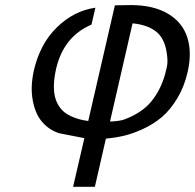

<svg xmlns="http://www.w3.org/2000/svg" viewBox="-20 -534 760 749"><path d="M324.2 -62 428.2 -513.2Q438.5 -513.2 459.5 -513.7Q480.5 -514.2 490.2 -514.2Q578.6 -514.2 635.3 -480.5Q691.9 -446.8 710.7 -387.9Q729.5 -329.1 711.9 -252.9Q698.7 -195.3 671.4 -150.1Q644 -105 611.8 -77.6Q579.6 -50.3 539.1 -31.5Q498.5 -12.7 464.4 -4.6Q430.2 3.4 393.1 6.8L350.1 194.8H265.1L309.1 4.9L210.9 -14.2Q180.7 -23.9 158.7 -43.7Q136.7 -63.5 125 -87.9Q113.3 -112.3 107.9 -141.8Q102.5 -171.4 104 -200.2Q105.5 -229 111.8 -257.8Q135.7 -362.8 202.1 -427.5Q268.6 -492.2 352.1 -503.9L336.9 -438Q229 -392.1 199.2 -267.1Q191.4 -233.4 190.4 -205.6Q189.5 -177.7 194.1 -158Q198.7 -138.2 208.7 -122.3Q218.8 -106.4 230.7 -96.7Q242.7 -86.9 259.3 -79.6Q275.9 -72.3 290.8 -68.4Q305.7 -64.5 324.2 -62ZM497.1 -442.9 409.2 -60.1H415Q448.7 -62 464.8 -67.9Q533.2 -93.3 569.8 -137.7Q606.4 -182.1 624 -244.1L630.9 -272.9Q636.2 -294.4 629.9 -331.1Q621.1 -386.2 587.6 -411.9Q554.2 -437.5 497.1 -442.9Z"/></svg>

Font: Perun
Style: Italic
Weight: 400
Italic angle: -12°
Foundry: Stefan Peev, Context Ltd
Version: Version 001.000